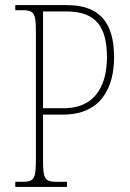

<svg xmlns="http://www.w3.org/2000/svg" viewBox="-20 -734 512 754"><path d="M40 0H243V-20H205C155 -20 149 -31 149 -108V-284H228C380 -284 428 -394 428 -509C428 -645 372 -714 242 -714H40V-694H65C115 -694 121 -683 121 -606V-109C121 -31 115 -20 65 -20H40ZM230 -309H149V-689H242C357 -689 400 -628 400 -509C400 -414 365 -309 230 -309Z"/></svg>

Font: Noto Serif Hebrew Condensed Thin
Style: Regular
Weight: 100
Width: 3
Designer: Monotype Design Team
Foundry: Monotype Imaging Inc.
Version: Version 2.004